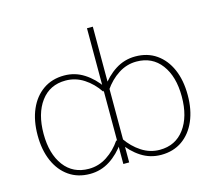

<svg xmlns="http://www.w3.org/2000/svg" viewBox="-99 -803 1041 930"><g transform="rotate(-15 421.5 -338.0)"><path d="M798.3 -242.2Q798.3 -316.4 774.2 -371.6Q750 -426.8 705.8 -457.5Q661.6 -488.3 600.6 -488.3Q545.9 -488.3 500.5 -459.2Q455.1 -430.2 420.9 -380.4L436.5 -363.8Q466.8 -408.7 508.8 -435.8Q550.8 -462.9 599.6 -462.9Q678.7 -462.9 723.6 -403.1Q768.6 -343.3 768.6 -242.7Q768.6 -141.6 723.6 -81.1Q678.7 -20.5 599.6 -20.5Q550.8 -20.5 508.8 -47.9Q466.8 -75.2 436.5 -119.6L420.9 -103Q455.1 -53.2 500.2 -24.2Q545.4 4.9 600.1 4.9Q661.1 4.9 705.6 -26.1Q750 -57.1 774.2 -112.8Q798.3 -168.5 798.3 -242.2ZM45.4 -241.2Q45.4 -167.5 69.6 -112.1Q93.8 -56.6 138.2 -25.9Q182.6 4.9 243.2 4.9Q297.9 4.9 343.3 -24.2Q388.7 -53.2 422.9 -103L407.2 -119.6Q377.4 -75.2 335.4 -47.9Q293.5 -20.5 244.1 -20.5Q165 -20.5 120.1 -80.3Q75.2 -140.1 75.2 -240.7Q75.2 -341.8 120.1 -402.3Q165 -462.9 244.1 -462.9Q293.5 -462.9 335.4 -435.8Q377.4 -408.7 407.2 -363.8L422.9 -380.4Q388.7 -430.2 343.5 -459.2Q298.3 -488.3 243.7 -488.3Q183.1 -488.3 138.4 -457.3Q93.8 -426.3 69.6 -370.8Q45.4 -315.4 45.4 -241.2ZM439.9 0V-680.7H410.6V0Z"/></g></svg>

Font: Estedad-FD VF
Style: Regular
Weight: 100
Designer: Amin Abedi
Version: Version 7.3